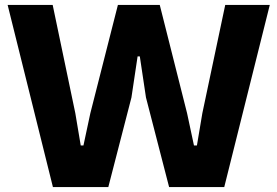

<svg xmlns="http://www.w3.org/2000/svg" viewBox="-20 -760 1127 780"><path d="M11 -740H194L286 -300L308 -169H319L347 -300L459 -740H629L740 -300L768 -169H780L802 -300L895 -740H1076L891 0H667L573 -364L548 -531H539L514 -364L420 0H195Z"/></svg>

Font: Encode Sans Normal
Style: Bold
Weight: 700
Designer: Pablo Impallari, Andres Torresi
Foundry: Pablo Impallari, Andres Torresi
Version: Version 1.000; ttfautohint (v1.00) -l 8 -r 50 -G 200 -x 14 -